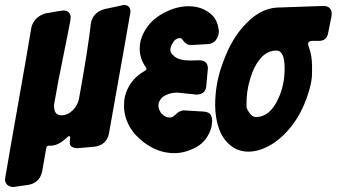

<svg xmlns="http://www.w3.org/2000/svg" viewBox="-82 -604 1352 771"><path d="M-31 147Q-46 145 -53 138Q-62 129 -62 116Q-62 111 20 -353L44 -494Q55 -536 100 -550Q166 -562 172 -562Q198 -562 202 -537L201 -529V-524Q199 -513 187 -452Q175 -391 152 -278L135 -183V-179Q135 -141 164 -141Q190 -141 210 -161Q229 -180 235 -206Q271 -405 283 -510Q290 -553 336 -567Q413 -584 415 -584Q441 -584 442 -557Q442 -553 355 -65Q344 -21 298 -15L231 -9Q216 -9 208 -14Q198 -17 198 -34L199 -44L200 -51Q200 -59 193 -57Q191 -56 187 -52Q154 -20 123 -19H115Q106 -19 104 -11L87 86Q77 129 34 138L-29 147Z M619 11Q530 11 459 -66Q416 -118 416 -179Q416 -203 420 -218Q437 -283 497 -318Q499 -320 501 -320L505 -324Q507 -326 506 -329L503 -335Q479 -368 479 -409Q479 -427 483 -442Q502 -506 560 -543Q619 -579 675 -579Q734 -579 772 -541Q784 -528 790 -511Q796 -494 797 -475L795 -464Q785 -429 753 -427L685 -423Q666 -423 652 -443Q647 -451 641 -451Q626 -451 616 -438Q602 -419 602 -404Q602 -390 615 -381L619 -377Q638 -361 683 -361L718 -362Q751 -362 753 -331L746 -255Q742 -226 708 -224L632 -232H630Q604 -232 584 -222Q563 -213 555 -190V-187L554 -183V-181Q554 -166 565 -150L567 -148Q582 -132 599 -132Q608 -132 615 -137L636 -155L652 -161L736 -156Q755 -154 762 -146Q770 -135 770 -118L768 -99L767 -93Q751 -38 706 -13Q661 11 619 11Z M915 5Q863 5 827 -36Q791 -75 783 -156L782 -182Q782 -265 809 -341Q817 -364 826 -385.5Q835 -407 846 -427Q880 -490 932 -533Q982 -574 1041 -574L1214 -580Q1234 -581 1243.5 -569.5Q1253 -558 1249 -538L1235 -468Q1228 -440 1200 -440H1174Q1148 -440 1158 -416Q1171 -381 1171 -340V-309Q1171 -281 1160 -243Q1137 -164 1098 -110Q1058 -55 1010 -25Q961 5 915 5ZM946 -134Q1002 -134 1036 -209Q1061 -263 1061 -329Q1061 -401 1028 -401Q997 -401 972 -378Q948 -354 933 -317Q908 -254 908 -191V-178V-174Q911 -162 921 -149Q932 -134 946 -134Z"/></svg>

Font: Bangerz
Style: Bold
Weight: 700
Designer: vernon adams
Foundry: Vernon Adams
Version: Version 2.10;February 7, 2025;FontCreator 13.0.0.2683 64-bit